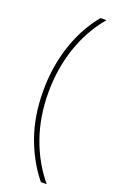

<svg xmlns="http://www.w3.org/2000/svg" viewBox="-167 -757 592 959"><g transform="rotate(20 129.0 -278.0)"><path d="M45 -275Q45 -405 83 -518Q121 -631 190 -714H221Q148 -627 110 -515Q72 -403 72 -276Q72 -148 111 -37.5Q150 73 221 158H190Q123 76 84 -33Q45 -142 45 -275Z"/></g></svg>

Font: Noto Sans Myanmar SemiCondensed Thin
Style: Regular
Weight: 100
Width: 4
Designer: Monotype Design Team
Foundry: Monotype Imaging Inc.
Version: Version 2.107; ttfautohint (v1.8.4.7-5d5b)